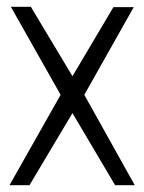

<svg xmlns="http://www.w3.org/2000/svg" viewBox="-20 -547 426 567"><path d="M8 0 159 -267 12 -527H71L194 -322L315 -526H375L229 -267L378 0H320L194 -213L67 0Z"/></svg>

Font: Stick No Bills ExtraLight Light
Style: Regular
Weight: 300
Version: Version 2.000